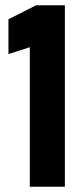

<svg xmlns="http://www.w3.org/2000/svg" viewBox="-20 -708 296 728"><path d="M93 0V-529L12 -503V-635L117 -688H226V0Z"/></svg>

Font: Saira UltraCondensed Black
Style: Regular
Weight: 900
Width: 1
Designer: Hector Gatti with collaboration of the Omnibus-Type team
Foundry: Omnibus-Type
Version: Version 1.101